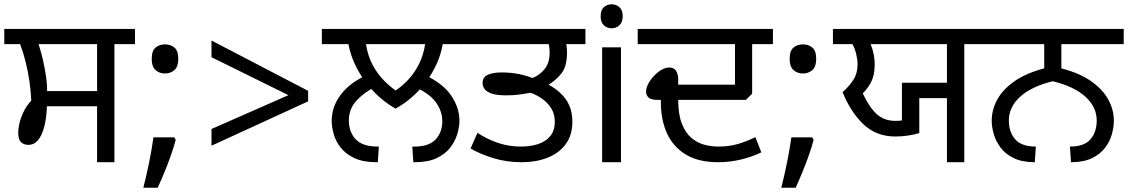

<svg xmlns="http://www.w3.org/2000/svg" viewBox="-27 -757 5264 896"><path d="M426 0V-261H192Q190 -206 179.5 -165.5Q169 -125 150.5 -103Q132 -81 105 -81Q85 -81 71.5 -93Q58 -105 58 -139Q58 -154 63 -178.5Q68 -203 81.5 -232Q95 -261 119 -288Q117 -331 110.5 -376.5Q104 -422 93 -466.5Q82 -511 67 -551H-7V-622H603V-551H507V0ZM193 -332H426V-551H153Q166 -511 174.5 -472.5Q183 -434 188 -399Q193 -364 193 -332Z M786 -116 793 -105Q784 -70 770.5 -32Q757 6 741.5 44Q726 82 709 119H642Q657 60 669.5 -2Q682 -64 689 -116ZM743 -414Q717 -414 699 -430Q681 -446 681 -482Q681 -520 699 -535Q717 -550 743 -550Q769 -550 787 -535Q805 -520 805 -482Q805 -446 787 -430Q769 -414 743 -414Z M960 -155 1319 -313 960 -490V-568L1411 -333V-284L960 -77Z M1819 -250Q1764 -281 1718 -328.5Q1672 -376 1641 -433.5Q1610 -491 1599 -551H1475V-622H2163V-551H2039Q2031 -504 2011.5 -460.5Q1992 -417 1963.5 -378Q1935 -339 1898.5 -306.5Q1862 -274 1819 -250ZM1957 -551H1681Q1689 -498 1711.5 -455Q1734 -412 1767 -379Q1800 -346 1838 -322L1800 -323Q1839 -345 1871.5 -378Q1904 -411 1926.5 -454.5Q1949 -498 1957 -551ZM1521 -193Q1521 -261 1565 -317.5Q1609 -374 1688 -408L1728 -353Q1676 -329 1638.5 -289.5Q1601 -250 1601 -195Q1601 -141 1633 -107Q1665 -73 1736 -73H1741L1736 0H1730Q1668 0 1627.5 -19Q1587 -38 1563.5 -67.5Q1540 -97 1530.5 -130.5Q1521 -164 1521 -193ZM2117 -194Q2117 -165 2107 -131.5Q2097 -98 2074 -68Q2051 -38 2010.5 -19Q1970 0 1908 0H1902L1897 -73H1908Q1975 -73 2006 -106.5Q2037 -140 2037 -191Q2037 -241 2004.5 -283Q1972 -325 1903 -353L1946 -412Q2038 -370 2077.5 -312.5Q2117 -255 2117 -194Z M2406 0Q2339 0 2278.5 -18Q2218 -36 2169 -64L2201 -137Q2249 -106 2299 -89.5Q2349 -73 2404 -73Q2448 -73 2483.5 -84.5Q2519 -96 2540.5 -121.5Q2562 -147 2562 -189Q2562 -222 2548 -247Q2534 -272 2509 -291.5Q2484 -311 2450 -324Q2428 -320 2398 -316Q2368 -312 2337 -312Q2291 -312 2267 -320.5Q2243 -329 2234 -342Q2225 -355 2225 -369Q2225 -398 2250.5 -408.5Q2276 -419 2313 -419Q2353 -419 2388.5 -412.5Q2424 -406 2458 -393Q2493 -407 2515.5 -436Q2538 -465 2538 -512Q2538 -526 2535.5 -542.5Q2533 -559 2526 -578L2570 -551H2149V-622H2705V-551H2580L2611 -576Q2615 -560 2617 -542.5Q2619 -525 2619 -511Q2619 -449 2594.5 -416.5Q2570 -384 2533 -362Q2566 -344 2591 -320Q2616 -296 2630 -264Q2644 -232 2644 -188Q2644 -127 2613.5 -85Q2583 -43 2529.5 -21.5Q2476 0 2406 0Z M2871 -536V0H2783V-536ZM2828 -737Q2848 -737 2863.5 -723.5Q2879 -710 2879 -681Q2879 -653 2863.5 -639Q2848 -625 2828 -625Q2806 -625 2791 -639Q2776 -653 2776 -681Q2776 -710 2791 -723.5Q2806 -737 2828 -737Z M3324 0Q3233 0 3174 -35.5Q3115 -71 3086 -134Q3057 -197 3057 -280V-291H3039Q3011 -291 2999.5 -302Q2988 -313 2988 -329Q2988 -347 2998.5 -366.5Q3009 -386 3025.5 -403.5Q3042 -421 3060.5 -431.5Q3079 -442 3095 -442Q3119 -442 3128.5 -425.5Q3138 -409 3138 -387V-362H3403V-551H2949V-622H3580V-551H3483V-320L3454 -291H3138Q3138 -223 3155 -180Q3172 -137 3199 -114Q3226 -91 3259 -82Q3292 -73 3325 -73Q3372 -73 3412.5 -84Q3453 -95 3498 -117L3526 -46Q3480 -24 3428.5 -12Q3377 0 3324 0Z M3763 -116 3770 -105Q3761 -70 3747.5 -32Q3734 6 3718.5 44Q3703 82 3686 119H3619Q3634 60 3646.5 -2Q3659 -64 3666 -116ZM3720 -414Q3694 -414 3676 -430Q3658 -446 3658 -482Q3658 -520 3676 -535Q3694 -550 3720 -550Q3746 -550 3764 -535Q3782 -520 3782 -482Q3782 -446 3764 -430Q3746 -414 3720 -414Z M4392 0V-299H4263V-136Q4241 -129 4211.5 -124.5Q4182 -120 4151 -120Q4063 -120 4003 -176.5Q3943 -233 3905 -327Q3935 -353 3955 -384Q3975 -415 3975 -457Q3975 -479 3968.5 -505.5Q3962 -532 3951 -551H3860V-622H4570V-551H4473V0ZM4182 -371H4392V-551H4036Q4046 -526 4050.5 -502Q4055 -478 4055 -457Q4055 -403 4034.5 -367Q4014 -331 3982 -307L3986 -352Q4018 -273 4055.5 -233Q4093 -193 4151 -193Q4162 -193 4169 -193.5Q4176 -194 4182 -195Z M4802 0Q4743 0 4704 -19Q4665 -38 4642.5 -68Q4620 -98 4610.5 -131.5Q4601 -165 4601 -194Q4601 -245 4627 -292.5Q4653 -340 4707.5 -378Q4762 -416 4846 -438V-551H4555V-622H5217V-551H4926V-438Q5011 -416 5065 -378Q5119 -340 5145 -292.5Q5171 -245 5171 -194Q5171 -165 5162 -131.5Q5153 -98 5130.5 -68Q5108 -38 5069 -19Q5030 0 4971 0L4966 -73Q5033 -73 5062 -107Q5091 -141 5091 -195Q5091 -257 5039 -305Q4987 -353 4886 -378Q4785 -353 4733 -305Q4681 -257 4681 -195Q4681 -141 4710.5 -107Q4740 -73 4807 -73Z"/></svg>

Font: hexlgurmukhi05
Style: Book
Weight: 400
Designer: Jelle Bosma - Monotype Design Team
Foundry: Monotype Imaging Inc.
Version: Version 2.003